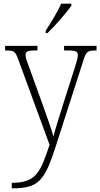

<svg xmlns="http://www.w3.org/2000/svg" viewBox="-20 -786 546 1046"><path d="M229 -619V-606H239C281 -646 346 -721 369 -756V-766H313C294 -721 258 -664 229 -619ZM44 210V240H47C193 240 224 198 287 1L431 -447C449 -506 456 -511 502 -511H506V-536H329V-511H354C397 -511 404 -503 404 -485C404 -471 397 -447 388 -419L314 -187C296 -128 281 -82 271 -42C261 -82 234 -154 211 -220L142 -411C126 -453 119 -473 119 -486C119 -504 128 -511 170 -511H184V-536H8V-511H10C59 -511 63 -507 81 -458L250 3C200 153 177 210 44 210Z"/></svg>

Font: Noto Serif Sinhala SemiCondensed ExtraLight
Style: Regular
Weight: 200
Width: 4
Designer: Jelle Bosma - Monotype Design Team
Foundry: Monotype Imaging Inc.
Version: Version 2.007